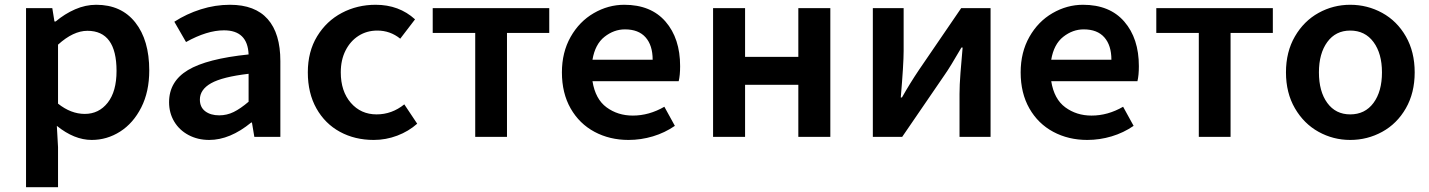

<svg xmlns="http://www.w3.org/2000/svg" viewBox="-20 -573 5983 804"><path d="M89 -539H199L208 -483H213Q251 -515 294.5 -534Q338 -553 383 -553Q488 -553 546.5 -479Q605 -405 605 -278Q605 -189 571.5 -123Q538 -57 483 -22Q428 13 364 13Q291 13 218 -46L223 43V211H89ZM468 -276Q468 -444 346 -444Q287 -444 223 -386V-139Q277 -96 335 -96Q394 -96 431 -143Q468 -190 468 -276Z M688 -145Q688 -232 767 -279.5Q846 -327 1021 -345Q1017 -446 918 -446Q847 -446 759 -397L710 -482Q761 -515 821 -534Q881 -553 943 -553Q1048 -553 1101 -493Q1154 -433 1154 -317V0H1045L1035 -60H1032Q943 13 856 13Q808 13 769.5 -7.5Q731 -28 709.5 -64Q688 -100 688 -145ZM1021 -147V-264Q911 -251 864 -224.5Q817 -198 817 -156Q817 -124 839.5 -107Q862 -90 898 -90Q930 -90 958.5 -104Q987 -118 1021 -147Z M1269 -270Q1269 -357 1308 -421Q1347 -485 1411.5 -519Q1476 -553 1553 -553Q1651 -553 1718 -492L1656 -411Q1614 -445 1560 -445Q1516 -445 1481.5 -423Q1447 -401 1427 -361.5Q1407 -322 1407 -270Q1407 -191 1449 -142.5Q1491 -94 1557 -94Q1621 -94 1673 -136L1727 -55Q1691 -23 1643.5 -5Q1596 13 1545 13Q1466 13 1403.5 -21Q1341 -55 1305 -119Q1269 -183 1269 -270Z M1970 -435H1792V-539H2280V-435H2103V0H1970Z M2333 -270Q2333 -354 2369.5 -418.5Q2406 -483 2466.5 -518Q2527 -553 2594 -553Q2706 -553 2767 -482.5Q2828 -412 2828 -296Q2828 -257 2822 -233H2461Q2473 -158 2520 -123.5Q2567 -89 2630 -89Q2698 -89 2762 -126L2806 -46Q2764 -17 2714 -2Q2664 13 2612 13Q2533 13 2469.5 -21Q2406 -55 2369.5 -119Q2333 -183 2333 -270ZM2713 -323Q2713 -383 2683.5 -416.5Q2654 -450 2597 -450Q2551 -450 2511.5 -419Q2472 -388 2461 -323Z M2966 -539H3100V-335H3323V-539H3457V0H3323V-218H3100V0H2966Z M3635 -539H3764V-360Q3764 -305 3752 -165H3757Q3791 -225 3828 -280L4005 -539H4128V0H3998V-180Q3998 -216 4002 -267.5Q4006 -319 4011 -374H4006Q3958 -291 3936 -260L3758 0H3635Z M4254 -270Q4254 -354 4290.5 -418.5Q4327 -483 4387.5 -518Q4448 -553 4515 -553Q4627 -553 4688 -482.5Q4749 -412 4749 -296Q4749 -257 4743 -233H4382Q4394 -158 4441 -123.5Q4488 -89 4551 -89Q4619 -89 4683 -126L4727 -46Q4685 -17 4635 -2Q4585 13 4533 13Q4454 13 4390.5 -21Q4327 -55 4290.5 -119Q4254 -183 4254 -270ZM4634 -323Q4634 -383 4604.5 -416.5Q4575 -450 4518 -450Q4472 -450 4432.5 -419Q4393 -388 4382 -323Z M5000 -435H4822V-539H5310V-435H5133V0H5000Z M5365 -270Q5365 -356 5402.5 -420.5Q5440 -485 5501.5 -519Q5563 -553 5634 -553Q5706 -553 5768 -519Q5830 -485 5867 -420.5Q5904 -356 5904 -270Q5904 -184 5867 -119.5Q5830 -55 5768 -21Q5706 13 5634 13Q5563 13 5501.5 -21Q5440 -55 5402.5 -119.5Q5365 -184 5365 -270ZM5767 -270Q5767 -349 5731.5 -397Q5696 -445 5634 -445Q5573 -445 5538 -397Q5503 -349 5503 -270Q5503 -190 5538 -142Q5573 -94 5634 -94Q5696 -94 5731.5 -142Q5767 -190 5767 -270Z"/></svg>

Font: Nebula Sans Semibold
Style: Regular
Weight: 600
Designer: Paul D. Hunt for Adobe (as Source Sans)
Foundry: Nebula Entertainment & Broadcasting LLC
Version: Version 1.010